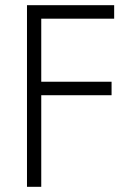

<svg xmlns="http://www.w3.org/2000/svg" viewBox="-20 -720 520 740"><path d="M113 -648H420V-700H113ZM113 -353H410V-405H113ZM84 -700V0H139V-700Z"/></svg>

Font: Jost Light
Style: Regular
Weight: 300
Version: Version 3.710